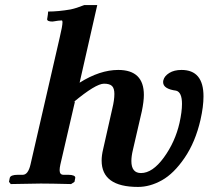

<svg xmlns="http://www.w3.org/2000/svg" viewBox="-20 -718 815 750"><path d="M418.9 -294.9Q426.8 -327.1 426.8 -351.1Q426.8 -373 417.5 -382.1Q408.2 -391.1 386.2 -391.1Q354 -391.1 267.1 -318.8L272.9 -321.8L215.8 -75.2Q212.9 -62 212.9 -53.2Q212.9 -35.2 228 -35.2H247.1Q260.3 -35.2 267.6 -32Q274.9 -28.8 273.9 -22.9L271 -7.8L257.8 1Q176.8 -1 139.2 -1L22 1L15.1 -7.8L18.1 -22.9Q21 -35.2 49.8 -35.2H68.8Q89.8 -35.2 99.1 -75.2L212.9 -569.8Q224.1 -616.7 224.1 -630.9Q224.1 -635.7 222.2 -638.2Q216.3 -638.2 207.3 -637.2Q198.2 -636.2 191.9 -634.8Q189 -633.8 185.1 -633.8Q164.1 -633.8 164.1 -643.1L165 -648.4Q166 -653.8 167 -661.4Q168 -668.9 168 -672.9Q208 -672.9 255.9 -681.2Q278.8 -686 309.1 -698.2H359.9L291 -395Q370.1 -444.8 441.9 -444.8Q542 -444.8 542 -347.2Q542 -322.3 534.2 -284.2L499 -131.8Q493.2 -107.9 493.2 -88.9Q493.2 -42 530.8 -42Q575.7 -42 619.9 -102.5Q664.1 -163.1 681.2 -237.8Q690.9 -281.7 690.9 -312Q690.9 -357.9 668 -363.8Q617.2 -370.6 617.2 -397Q617.2 -401.9 618.2 -404.8Q622.1 -420.9 641.1 -432.9Q660.2 -444.8 689 -444.8Q774.9 -444.8 774.9 -341.8Q774.9 -301.8 763.2 -250Q743.2 -163.1 701.2 -101.6Q659.2 -40 612.5 -13.9Q565.9 12.2 519 12.2Q377 12.2 377 -90.8Q377 -110.8 382.8 -134.8Z"/></svg>

Font: Linux Libertine
Style: Semibold Italic
Weight: 600
Italic angle: -11.5°
Designer: Philipp H. Poll
Foundry: Philipp H. Poll
Version: Version 5.1.2 ; ttfautohint (v0.9)